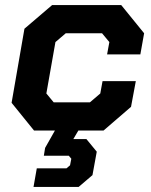

<svg xmlns="http://www.w3.org/2000/svg" viewBox="-20 -518 598 762"><path d="M405 -302 414 -351 385 -386H241L200 -351L164 -147L193 -112H337L378 -147L387 -196H519L500 -94L391 0H291L271 34H323L364 84L347 177L292 224H113L126 150H244L258 138L263 112L253 100H154L159 69L198 0H115L26 -110L77 -404L187 -498H461L552 -386L537 -302Z"/></svg>

Font: Chakra Petch
Style: Bold Italic
Weight: 700
Italic angle: -10°
Designer: Katatrad Aksorn Co.,Ltd.
Foundry: Cadson Demak Co.,Ltd.
Version: Version 1.000; ttfautohint (v1.6)